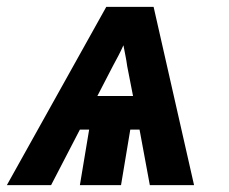

<svg xmlns="http://www.w3.org/2000/svg" viewBox="-49 -540 669 560"><path d="M-29 0 261 -520H399L517 0H388L358 -162H331L304 0H184L211 -162H184L100 0ZM235 -260H339L322 -347Q320 -362 317 -377Q314 -392 311 -408Q304 -392 296 -377Q288 -362 280 -347Z"/></svg>

Font: Iosevka Aile Heavy Oblique
Style: Regular
Weight: 900
Italic angle: -9°
Designer: Belleve Invis
Foundry: Belleve Invis
Version: Version 31.1.0; ttfautohint (v1.8.4)